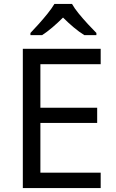

<svg xmlns="http://www.w3.org/2000/svg" viewBox="-20 -964 596 984"><path d="M496 0H97V-714H496V-635H187V-412H478V-334H187V-79H496ZM349 -944Q361 -922 383.5 -894.5Q406 -867 430.5 -840.5Q455 -814 474 -795V-784H412Q386 -800 358 -823.5Q330 -847 303 -874Q276 -847 249 -824Q222 -801 196 -784H136V-795Q155 -815 178.5 -841Q202 -867 224 -894.5Q246 -922 259 -944Z"/></svg>

Font: Noto Sans Osmanya
Style: Regular
Weight: 400
Designer: Monotype Design Team
Foundry: Monotype Imaging Inc.
Version: Version 2.001; ttfautohint (v1.8.4.7-5d5b)